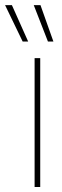

<svg xmlns="http://www.w3.org/2000/svg" viewBox="-73 -748 246 768"><path d="M65.4 0H87.9V-515.6H65.4ZM118.7 -582H140.6L88.9 -727.5H62ZM17.6 -582H39.6L-25.4 -727.5H-52.7Z"/></svg>

Font: Raveo Display Display Thin
Style: Regular
Weight: 100
Designer: Jakub Foglar, Rasmus Andersson (Inter)
Foundry: Jakubfoglar.com
Version: Version 1.100;Glyphs 3.2.3 (3260)